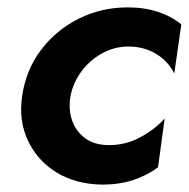

<svg xmlns="http://www.w3.org/2000/svg" viewBox="-20 -490 513 520"><path d="M171 -230Q178 -266 200.5 -296.5Q223 -327 256.5 -345.5Q290 -364 328 -364Q369 -364 402 -344.5Q435 -325 452 -291L471 -424Q444 -446 407.5 -458Q371 -470 326 -470Q254 -470 192.5 -439Q131 -408 90.5 -354Q50 -300 40 -230Q30 -163 56 -108.5Q82 -54 134 -22.5Q186 9 257 10Q303 10 341 -2.5Q379 -15 408 -37L426 -169Q399 -139 358.5 -117.5Q318 -96 271 -97Q234 -98 209.5 -116.5Q185 -135 175 -164.5Q165 -194 171 -230Z"/></svg>

Font: Jost SemiBold
Style: Italic
Weight: 600
Italic angle: -5°
Version: Version 3.710